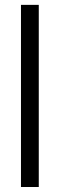

<svg xmlns="http://www.w3.org/2000/svg" viewBox="-20 -749 239 769"><path d="M135.3 0H64V-729.5H135.3Z"/></svg>

Font: NMS Futura Pro Book
Style: Regular
Weight: 400
Designer: Blend3rman
Version: Version 0.1